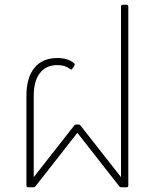

<svg xmlns="http://www.w3.org/2000/svg" viewBox="-20 -794 658 814"><path d="M100 0Q92 0 92 -8V-388Q92 -465 126 -506.5Q160 -548 223 -548Q268 -548 294 -526Q299 -521 295 -515L287 -503Q283 -496 276 -502Q256 -518 223 -518Q175 -518 149 -484Q123 -450 123 -388V-43L294 -261Q297 -266 304 -266H312Q319 -266 322 -261L493 -43V-766Q493 -774 501 -774H516Q524 -774 524 -766V-8Q524 0 516 0H495Q488 0 485 -5L308 -231L131 -5Q128 0 121 0Z"/></svg>

Font: LINE Seed Sans TH App Thin
Style: Regular
Weight: 250
Designer: Dalton Maag Ltd | Thai characters by Cadson Demak Co.,Ltd.
Foundry: Dalton Maag Ltd
Version: Version 1.003